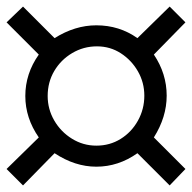

<svg xmlns="http://www.w3.org/2000/svg" viewBox="-42 -622 584 584"><path d="M-22 -108 76 -204Q35 -263 35 -330Q35 -398 76 -456L-22 -554L28 -602L124 -506Q186 -545 251 -545Q321 -545 376 -506L474 -602L522 -554L426 -456Q465 -398 465 -331Q465 -266 426 -204L522 -108L474 -58L376 -156Q318 -115 251 -115Q186 -115 124 -156L28 -58ZM397 -331Q397 -371 377.5 -405Q358 -439 325.5 -460Q293 -481 253 -481Q212 -481 177.5 -460.5Q143 -440 123 -406Q103 -372 103 -330Q103 -290 123 -255.5Q143 -221 177 -200Q211 -179 251 -179Q292 -179 325 -199.5Q358 -220 377.5 -255Q397 -290 397 -331Z"/></svg>

Font: Ponomar
Style: Regular
Weight: 400
Version: Version 1.301; ttfautohint (v1.8.4.7-5d5b)